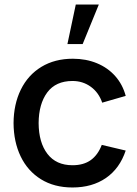

<svg xmlns="http://www.w3.org/2000/svg" viewBox="-20 -815 608 850"><path d="M417.5 -795H315.5L278.5 -620H346ZM40 -270Q40.5 -353.5 72.2 -418.2Q104 -483 163.2 -519Q222.5 -555 302.5 -555Q361 -555 409.2 -535Q457.5 -515 490.2 -478Q523 -441 536.5 -390.5L432.5 -360.5Q417 -405.5 381.8 -431Q346.5 -456.5 301 -456.5Q227 -456.5 189.2 -405.8Q151.5 -355 151 -270Q151.5 -184 190 -133.8Q228.5 -83.5 301 -83.5Q350 -83.5 381.8 -106.2Q413.5 -129 430.5 -173.5L536.5 -148.5Q510 -69 449 -27Q388 15 301 15Q220 15 161.2 -21.5Q102.5 -58 71.5 -122.5Q40.5 -187 40 -270Z"/></svg>

Font: Hauora SemiBold
Style: Regular
Weight: 600
Designer: Wayne Shih
Foundry: WCYS
Version: Version 1.001